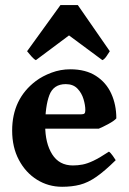

<svg xmlns="http://www.w3.org/2000/svg" viewBox="-20 -713 500 747"><path d="M432.6 -252.4Q424.8 -243.2 401.9 -230.7Q378.9 -218.3 364.3 -212.4H83.5L84 -268.1H294.4Q305.2 -268.1 308.6 -271.5Q312 -274.9 312 -284.7Q312 -303.7 304.9 -327.4Q297.9 -351.1 281.2 -368.4Q264.6 -385.7 235.8 -385.7Q188 -385.7 171.9 -342.5Q155.8 -299.3 155.8 -225.1Q155.8 -155.8 183.1 -112.5Q210.4 -69.3 263.7 -69.3Q282.7 -69.3 301 -72.8Q319.3 -76.2 343.5 -87.6Q367.7 -99.1 403.8 -123Q409.7 -119.6 418.9 -106.7Q428.2 -93.8 430.2 -89.8Q387.2 -47.4 354.7 -24.9Q322.3 -2.4 291.3 5.6Q260.3 13.7 221.7 13.7Q168 13.7 123.8 -13.9Q79.6 -41.5 53.5 -90.8Q27.3 -140.1 27.3 -205.1Q27.3 -328.1 119.6 -397.9Q145 -417 180.2 -430.2Q215.3 -443.4 253.4 -443.4Q313.5 -443.4 353.3 -417.7Q393.1 -392.1 412.8 -348.9Q432.6 -305.7 432.6 -252.4ZM407.2 -513.7Q401.9 -504.9 394 -493.7Q386.2 -482.4 378.4 -479L248.5 -575.2L119.6 -479Q112.3 -482.4 102.3 -493.7Q92.3 -504.9 85.4 -513.7L215.3 -693.4H282.7Z"/></svg>

Font: Namdhinggo ExtraBold
Style: Regular
Weight: 800
Designer: Victor Gaultney
Foundry: SIL International
Version: Version 3.001